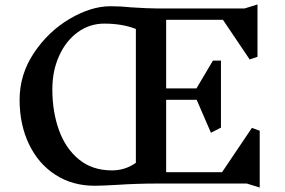

<svg xmlns="http://www.w3.org/2000/svg" viewBox="-20 -824 1280 862"><path d="M1088 0H688Q594 0 504 6Q436 10 405 10Q305 10 228.5 -39.5Q152 -89 110 -177Q68 -265 68 -376Q68 -490 132.5 -586.5Q197 -683 293 -739.5Q389 -796 476 -796Q524 -796 569 -791Q647 -786 687 -786H1078L1136 -804V-569L1101 -557L981 -735H726V-427H862L936 -552H972V-251L927 -228L863 -376H726V-51H977L1111 -250L1146 -237V18ZM483 -59Q542 -59 590 -93V-694Q529 -718 448 -718Q383 -718 330 -680Q277 -642 246 -574.5Q215 -507 215 -423Q215 -323 244.5 -240.5Q274 -158 334 -108.5Q394 -59 483 -59Z"/></svg>

Font: Inknut Antiqua Medium
Style: Regular
Weight: 500
Designer: Claus Eggers Sørensen
Foundry: Claus Eggers Sørensen
Version: Version 1.003; ttfautohint (v1.8.2) -l 8 -r 50 -G 200 -x 14 